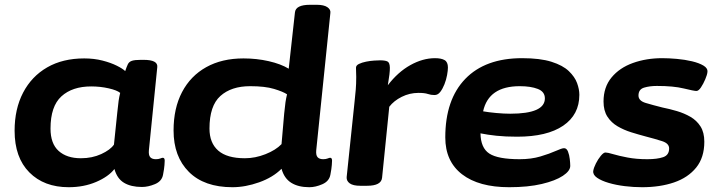

<svg xmlns="http://www.w3.org/2000/svg" viewBox="-20 -774 3006 802"><path d="M267 8Q164 8 102.5 -54Q41 -116 41 -228Q41 -319 76.5 -387Q112 -455 177 -492.5Q242 -530 332 -530Q373 -530 408 -521Q443 -512 468 -499.5Q493 -487 503 -477Q509 -495 514 -505.5Q519 -516 531 -520Q543 -524 568 -524H580Q640 -524 637 -494L602 -147Q600 -126 607.5 -117.5Q615 -109 631 -109Q642 -109 649.5 -112Q657 -115 660 -115Q668 -115 668 -103Q668 -99 667 -84.5Q666 -70 661 -44Q656 -17 627.5 -5Q599 7 573 7Q527 7 498 -10.5Q469 -28 458 -68Q433 -36 381.5 -14Q330 8 267 8ZM318 -113Q365 -113 403 -130.5Q441 -148 456 -170L470 -305Q473 -336 475.5 -353Q478 -370 482 -386Q469 -397 434 -405Q399 -413 361 -413Q282 -413 236.5 -371.5Q191 -330 191 -237Q191 -174 225 -143.5Q259 -113 318 -113Z M951 8Q833 8 769 -56Q705 -120 705 -229Q705 -322 740.5 -389.5Q776 -457 841.5 -493.5Q907 -530 997 -530Q1052 -530 1102.5 -518.5Q1153 -507 1186 -487L1212 -722Q1215 -754 1275 -754H1303Q1333 -754 1347.5 -744Q1362 -734 1360 -720L1301 -147Q1299 -126 1306.5 -117.5Q1314 -109 1330 -109Q1341 -109 1348.5 -112Q1356 -115 1359 -115Q1367 -115 1367 -103Q1367 -99 1366 -84.5Q1365 -70 1360 -44Q1355 -17 1326.5 -4.5Q1298 8 1272 8Q1226 8 1196.5 -10.5Q1167 -29 1156 -69Q1120 -33 1062.5 -12.5Q1005 8 951 8ZM1003 -113Q1046 -113 1089 -130Q1132 -147 1156 -172L1167 -299Q1170 -330 1172.5 -347Q1175 -364 1179 -380Q1163 -391 1125 -402.5Q1087 -414 1025 -414Q946 -414 900.5 -373Q855 -332 855 -237Q855 -177 891.5 -145Q928 -113 1003 -113Z M1485 2Q1455 2 1441 -8Q1427 -18 1428 -34L1461 -349Q1464 -376 1466 -399.5Q1468 -423 1468 -453Q1468 -462 1467.5 -471Q1467 -480 1467 -491Q1467 -501 1479.5 -507Q1492 -513 1509.5 -516.5Q1527 -520 1543.5 -521Q1560 -522 1568 -522Q1588 -522 1598 -517.5Q1608 -513 1608.5 -491.5Q1609 -470 1600 -418Q1642 -473 1694 -502Q1746 -531 1797 -531Q1823 -531 1837 -523Q1851 -515 1851 -492Q1851 -480 1847.5 -460.5Q1844 -441 1836.5 -422Q1829 -403 1819 -390Q1809 -377 1795 -377Q1780 -377 1767 -381.5Q1754 -386 1728 -386Q1691 -386 1658 -369.5Q1625 -353 1606 -328L1576 -32Q1573 2 1513 2Z M2107 8Q1980 8 1910 -46Q1840 -100 1840 -200Q1840 -358 1923.5 -444.5Q2007 -531 2161 -531Q2236 -531 2283.5 -516Q2331 -501 2356 -477Q2381 -453 2390.5 -427Q2400 -401 2400 -378Q2400 -295 2332.5 -249Q2265 -203 2140 -203Q2091 -203 2053.5 -207Q2016 -211 1987 -217Q1988 -156 2024 -132.5Q2060 -109 2151 -109Q2199 -109 2237.5 -120.5Q2276 -132 2301.5 -143.5Q2327 -155 2336 -155Q2347 -155 2352.5 -141Q2358 -127 2360 -109.5Q2362 -92 2362 -81Q2362 -60 2331 -39.5Q2300 -19 2243 -5.5Q2186 8 2107 8ZM2111 -299Q2256 -299 2256 -363Q2256 -391 2226.5 -402.5Q2197 -414 2151 -414Q2021 -414 1998 -309Q2020 -305 2052.5 -302Q2085 -299 2111 -299Z M2662 8Q2626 8 2589.5 3.5Q2553 -1 2522.5 -10Q2492 -19 2474 -31.5Q2456 -44 2458 -60Q2460 -73 2469 -91Q2478 -109 2489.5 -123Q2501 -137 2509 -137Q2518 -137 2541.5 -130Q2565 -123 2601.5 -116Q2638 -109 2684 -109Q2725 -109 2750 -117.5Q2775 -126 2775 -154Q2775 -175 2745.5 -184.5Q2716 -194 2677 -204Q2647 -212 2616.5 -221.5Q2586 -231 2559.5 -246.5Q2533 -262 2517 -287Q2501 -312 2501 -350Q2501 -410 2534.5 -450.5Q2568 -491 2624 -511Q2680 -531 2746 -531Q2774 -531 2807.5 -528Q2841 -525 2870.5 -518Q2900 -511 2918.5 -500Q2937 -489 2935 -473Q2934 -462 2926 -443Q2918 -424 2908 -409Q2898 -394 2889 -394Q2879 -394 2836 -404.5Q2793 -415 2724 -415Q2694 -415 2670.5 -408Q2647 -401 2647 -375Q2647 -353 2677 -344Q2707 -335 2747 -325Q2777 -319 2807.5 -310Q2838 -301 2864 -286Q2890 -271 2906 -246Q2922 -221 2922 -182Q2922 -116 2888 -74Q2854 -32 2795.5 -12Q2737 8 2662 8Z"/></svg>

Font: Asap Expanded Expanded Regular
Style: Bold Italic
Weight: 700
Width: 7
Italic angle: -6°
Designer: Pablo Cosgaya
Foundry: Omnibus-Type
Version: Version 3.001; ttfautohint (v1.8.4.7-5d5b)